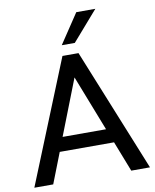

<svg xmlns="http://www.w3.org/2000/svg" viewBox="-101 -1029 894 1105"><g transform="rotate(-10 346.5 -476.5)"><path d="M8.8 0 299.8 -718.8H393.6L684.6 0H575.2L505.9 -177.7H188.5L119.1 0ZM219.7 -259.8H473.6L346.7 -585ZM306.6 -780.3 421.9 -953.1H533.2L382.8 -780.3Z"/></g></svg>

Font: Min Sans Medium
Style: Regular
Weight: 500
Designer: Jinseong-Kim, NotoSansCJK, Nunito
Foundry: Jinseong-Kim
Version: Version 1.400;Glyphs 3.1.2 (3151)